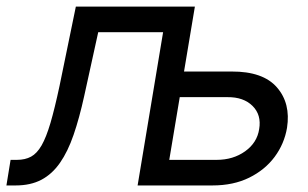

<svg xmlns="http://www.w3.org/2000/svg" viewBox="-43 -566 941 586"><path d="M-23.4 0 -10.7 -78.1H8.8Q33.7 -78.1 51.8 -87.9Q69.8 -97.7 84 -122.3Q98.1 -147 111.1 -190.9Q124 -234.9 138.7 -303.7L188.5 -545.9H467.8L455.1 -467.8H256.8L213.9 -272.5Q199.2 -205.6 181.6 -154.5Q164.1 -103.5 140.1 -69.1Q116.2 -34.7 83.3 -17.3Q50.3 0 4.9 0ZM507.8 -347.7H664.1Q759.8 -348.1 802.2 -299.3Q844.7 -250.5 833 -175.8Q824.7 -127 795.2 -87.2Q765.6 -47.4 717.5 -23.7Q669.4 0 605.5 0H377L467.8 -545.9H551.8L473.6 -78.1H618.2Q668.5 -78.1 705.1 -104.2Q741.7 -130.4 748 -171.9Q755.4 -215.3 727.8 -242.7Q700.2 -270 651.4 -269.5H495.1Z"/></svg>

Font: Inter Tight
Style: Italic
Weight: 400
Italic angle: -9.39999°
Designer: Rasmus Andersson
Foundry: rsms
Version: Version 3.002